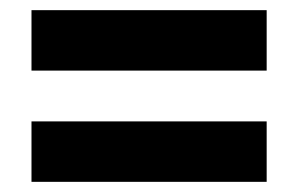

<svg xmlns="http://www.w3.org/2000/svg" viewBox="-20 -541 587 378"><path d="M42 -402H505V-521H42ZM42 -183H505V-302H42Z"/></svg>

Font: Noto Sans Lao SemiCondensed ExtraBold
Style: Regular
Weight: 800
Width: 4
Designer: Monotype Design Team
Foundry: Monotype Imaging Inc.
Version: Version 2.003